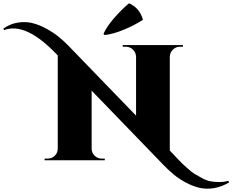

<svg xmlns="http://www.w3.org/2000/svg" viewBox="-250 -974 1412 1167"><path d="M386 -761 379 -768Q398 -812 444 -864.5Q490 -917 534 -954Q598 -927 619 -854Q569 -821 504 -794Q439 -767 386 -761ZM1138 125 1142 135Q1097 162 1050 169.5Q1003 177 962.5 167.5Q922 158 880.5 136Q839 114 808 88.5Q777 63 746 31L307 -423V-71Q307 -54 315.5 -40Q324 -26 338 -18Q352 -10 368 -10H387V0H21V-10H40Q65 -10 83 -27.5Q101 -45 101 -71V-637Q-92 -842 -225 -791L-230 -800Q-189 -829 -142.5 -836.5Q-96 -844 -54.5 -834Q-13 -824 29.5 -801Q72 -778 104.5 -752Q137 -726 166 -696L577 -271V-629Q576 -655 558 -672.5Q540 -690 515 -690H496V-700H862V-690H844Q819 -690 801 -672.5Q783 -655 782 -630V-59L800 -40Q800 -40 823.5 -15Q847 10 855.5 18Q864 26 890 49.5Q916 73 932 82.5Q948 92 976 107.5Q1004 123 1027 127.5Q1050 132 1079.5 132.5Q1109 133 1138 125Z"/></svg>

Font: Cinzel Decorative Black
Style: Regular
Weight: 900
Designer: Natanael Gama
Version: Version 1.001;PS 001.001;hotconv 1.0.56;makeotf.lib2.0.21325